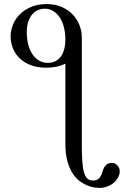

<svg xmlns="http://www.w3.org/2000/svg" viewBox="-20 -716 614 952"><path d="M304.2 -518.6Q304.2 -552.7 296.9 -581.1Q289.6 -609.4 275.9 -629.9Q262.2 -650.4 243.4 -661.6Q224.6 -672.9 202.1 -672.9Q185.1 -672.9 168.9 -666.3Q152.8 -659.7 140.4 -645.3Q127.9 -630.9 120.4 -608.9Q112.8 -586.9 112.8 -556.2Q112.8 -522.5 120.1 -494.6Q127.4 -466.8 141.1 -446.8Q154.8 -426.8 173.8 -415.5Q192.9 -404.3 215.8 -404.3Q242.2 -404.3 259.5 -415.3Q276.9 -426.3 286.6 -443.1Q296.4 -460 300.3 -480.2Q304.2 -500.5 304.2 -518.6ZM573.7 131.8Q573.7 148.4 565.7 163.6Q557.6 178.7 543.9 190.4Q530.3 202.1 511.5 209Q492.7 215.8 471.7 215.8Q463.9 215.8 448.2 213.6Q432.6 211.4 414.1 204.1Q395.5 196.8 376 182.6Q356.4 168.5 340.6 144.3Q324.7 120.1 314.5 84.2Q304.2 48.3 304.2 -2V-400.4Q280.8 -389.2 258.1 -384.8Q235.4 -380.4 209.5 -380.4Q163.1 -380.4 129.6 -394Q96.2 -407.7 74.7 -429.7Q53.2 -451.7 43 -479.2Q32.7 -506.8 32.7 -535.2Q32.7 -566.4 44.9 -595.5Q57.1 -624.5 80.1 -646.7Q103 -668.9 136 -682.4Q168.9 -695.8 210.9 -695.8Q253.9 -695.8 286.6 -681.2Q319.3 -666.5 341.3 -643.1Q363.3 -619.6 374.5 -590.1Q385.7 -560.5 385.7 -531.2V0Q385.7 47.4 387.9 81.3Q390.1 115.2 396 137Q401.9 158.7 412.6 168.9Q423.3 179.2 440.9 179.2Q457 179.2 465.8 172.6Q474.6 166 479.7 156.5Q484.9 147 488 135.5Q491.2 124 496.3 114.5Q501.5 105 510.5 98.4Q519.5 91.8 536.1 91.8Q544.4 91.8 551.3 95.7Q558.1 99.6 563.2 105.5Q568.4 111.3 571 118.4Q573.7 125.5 573.7 131.8Z"/></svg>

Font: Doulos SIL Phon
Style: Regular
Weight: 400
Designer: Walt Agee, Victor Gaultney, Peter Martin, Debbi Hosken, Becca Hirsbrunner
Foundry: SIL International
Version: Version 5.000